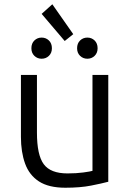

<svg xmlns="http://www.w3.org/2000/svg" viewBox="-20 -869 611 899"><path d="M286 10Q208 10 162.5 -19.5Q117 -49 97.5 -103Q78 -157 78 -228V-518H153V-248Q153 -143 185 -100Q217 -57 296 -57Q338 -57 370.5 -61.5Q403 -66 413 -69V-518H487V-18Q457 -10 406.5 0Q356 10 286 10ZM283 -677 175 -804 225 -849 323 -709ZM175 -594Q155 -594 141 -607.5Q127 -621 127 -643Q127 -666 141 -679.5Q155 -693 175 -693Q195 -693 209 -679.5Q223 -666 223 -643Q223 -621 209 -607.5Q195 -594 175 -594ZM389 -594Q369 -594 355 -607.5Q341 -621 341 -643Q341 -666 355 -679.5Q369 -693 389 -693Q409 -693 423 -679.5Q437 -666 437 -643Q437 -621 423 -607.5Q409 -594 389 -594Z"/></svg>

Font: Ubuntu Sans
Style: Regular
Weight: 400
Designer: Dalton Maag Ltd
Foundry: Dalton Maag Ltd
Version: Version 1.006; ttfautohint (v1.8.4.7-5d5b)